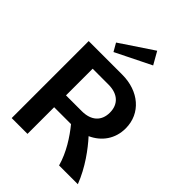

<svg xmlns="http://www.w3.org/2000/svg" viewBox="-252 -1022 1146 1146"><g transform="rotate(45 321.0 -449.0)"><path d="M433.3 -819.2 388.3 -898.3 180 -759.2 209.2 -708.3ZM334.2 -225C382.5 -165.8 434.2 -86.7 458.3 0H616.7C577.5 -102.5 510 -192.5 459.2 -248.3C535 -282.5 583.3 -350 583.3 -437.5C583.3 -565 480.8 -650 341.7 -650H58.3V-225V0H191.7V-225ZM191.7 -325V-550H325C405 -550 450 -507.5 450 -437.5C450 -367.5 405 -325 325 -325Z"/></g></svg>

Font: BoonHome
Style: Bold
Weight: 700
Designer: Sungsit Sawaiwan
Foundry: Sungsit Sawaiwan
Version: Version 0.2